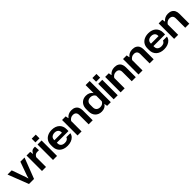

<svg xmlns="http://www.w3.org/2000/svg" viewBox="557 -2701 4679 4679"><g transform="rotate(-45 2896.5 -362.0)"><path d="M225 0 18 -533H162L291 -172L308 -110H315L331 -172L461 -533H605L399 0Z M673 0V-533H800L811 -454H818Q838 -499 866.5 -519.5Q895 -540 941 -540H972L980 -411H926Q896 -411 876 -403Q856 -395 841 -379.5Q826 -364 812 -341V0Z M1053 0V-533H1192V0ZM1053 -606V-734H1193V-606Z M1550 10Q1487 10 1435.5 -7.5Q1384 -25 1348 -57.5Q1312 -90 1292.5 -136Q1273 -182 1273 -240V-294Q1273 -371 1307 -426.5Q1341 -482 1403.5 -512.5Q1466 -543 1550 -543Q1611 -543 1660.5 -525.5Q1710 -508 1745 -476Q1780 -444 1799 -398.5Q1818 -353 1818 -297V-232H1394V-316H1689L1676 -300V-335Q1676 -369 1660.5 -393.5Q1645 -418 1617 -431.5Q1589 -445 1550 -445Q1509 -445 1479 -430.5Q1449 -416 1433 -390.5Q1417 -365 1417 -331V-203Q1417 -169 1433.5 -143Q1450 -117 1480.5 -103Q1511 -89 1552 -89Q1602 -89 1634.5 -108.5Q1667 -128 1676 -163H1813Q1804 -109 1768 -70.5Q1732 -32 1676 -11Q1620 10 1550 10Z M1898 0V-533H2023L2037 -457H2043Q2073 -497 2119 -519.5Q2165 -542 2223 -542Q2288 -542 2332 -518Q2376 -494 2398.5 -449Q2421 -404 2421 -341V0H2281V-323Q2281 -360 2268 -385Q2255 -410 2230.5 -422.5Q2206 -435 2171 -435Q2125 -435 2091 -413.5Q2057 -392 2037 -358V0Z M2728 9Q2676 9 2634.5 -8Q2593 -25 2563 -56Q2533 -87 2517 -131Q2501 -175 2501 -228V-305Q2501 -376 2529 -429.5Q2557 -483 2608 -512.5Q2659 -542 2728 -542Q2786 -542 2831.5 -519.5Q2877 -497 2899 -457H2905V-729H3045V0H2918L2905 -77H2899Q2877 -36 2831.5 -13.5Q2786 9 2728 9ZM2777 -95Q2821 -95 2854.5 -115Q2888 -135 2905 -171V-363Q2888 -398 2854.5 -418Q2821 -438 2777 -438Q2737 -438 2708 -423.5Q2679 -409 2662.5 -382.5Q2646 -356 2646 -317V-216Q2646 -179 2662.5 -151Q2679 -123 2708 -109Q2737 -95 2777 -95Z M3144 0V-533H3283V0ZM3144 -606V-734H3284V-606Z M3383 0V-533H3508L3522 -457H3528Q3558 -497 3604 -519.5Q3650 -542 3708 -542Q3773 -542 3817 -518Q3861 -494 3883.5 -449Q3906 -404 3906 -341V0H3766V-323Q3766 -360 3753 -385Q3740 -410 3715.5 -422.5Q3691 -435 3656 -435Q3610 -435 3576 -413.5Q3542 -392 3522 -358V0Z M3999 0V-533H4124L4138 -457H4144Q4174 -497 4220 -519.5Q4266 -542 4324 -542Q4389 -542 4433 -518Q4477 -494 4499.5 -449Q4522 -404 4522 -341V0H4382V-323Q4382 -360 4369 -385Q4356 -410 4331.5 -422.5Q4307 -435 4272 -435Q4226 -435 4192 -413.5Q4158 -392 4138 -358V0Z M4879 10Q4816 10 4764.5 -7.5Q4713 -25 4677 -57.5Q4641 -90 4621.5 -136Q4602 -182 4602 -240V-294Q4602 -371 4636 -426.5Q4670 -482 4732.5 -512.5Q4795 -543 4879 -543Q4940 -543 4989.5 -525.5Q5039 -508 5074 -476Q5109 -444 5128 -398.5Q5147 -353 5147 -297V-232H4723V-316H5018L5005 -300V-335Q5005 -369 4989.5 -393.5Q4974 -418 4946 -431.5Q4918 -445 4879 -445Q4838 -445 4808 -430.5Q4778 -416 4762 -390.5Q4746 -365 4746 -331V-203Q4746 -169 4762.5 -143Q4779 -117 4809.5 -103Q4840 -89 4881 -89Q4931 -89 4963.5 -108.5Q4996 -128 5005 -163H5142Q5133 -109 5097 -70.5Q5061 -32 5005 -11Q4949 10 4879 10Z M5227 0V-533H5352L5366 -457H5372Q5402 -497 5448 -519.5Q5494 -542 5552 -542Q5617 -542 5661 -518Q5705 -494 5727.5 -449Q5750 -404 5750 -341V0H5610V-323Q5610 -360 5597 -385Q5584 -410 5559.5 -422.5Q5535 -435 5500 -435Q5454 -435 5420 -413.5Q5386 -392 5366 -358V0Z"/></g></svg>

Font: Hubot Sans Condensed ExtraLight SemiBold
Style: Regular
Weight: 600
Version: Version 2.000